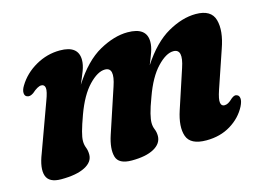

<svg xmlns="http://www.w3.org/2000/svg" viewBox="-72 -595 1008 736"><g transform="rotate(-15 432.5 -227.5)"><path d="M316.5 -104 375 -280.5Q399 -351.5 359.5 -351.5Q330.5 -351.5 295.2 -314.8Q260 -278 234 -207Q220 -168.5 213.8 -145.5Q207.5 -122.5 207.5 -108Q207.5 -93.5 212.5 -81Q217.5 -68.5 217.5 -52.5Q217.5 -23 184 -5.8Q150.5 11.5 89.5 11.5Q41.5 11.5 31.2 -18.8Q21 -49 42.5 -103.5L111.5 -293Q125 -328.5 123 -342.2Q121 -356 108 -356Q94 -356 70.5 -335Q55.5 -325 45.5 -329.5Q36 -332.5 35.2 -344.8Q34.5 -357 44 -372.5Q69.5 -415 115 -441Q160.5 -467 211.5 -467Q284.5 -467 284.5 -410Q284.5 -391 275.8 -368Q267 -345 255.5 -319Q308 -401 367.5 -434Q427 -467 480 -467Q556 -467 555.5 -409Q555.5 -391 547.8 -369Q540 -347 530 -323Q581 -401 639 -434Q697 -467 750.5 -467Q812 -467 824.2 -423Q836.5 -379 813 -312.5L762 -162.5Q750.5 -128.5 752.8 -114.5Q755 -100.5 767.5 -100.5Q775 -100.5 782.5 -104.5Q790 -108.5 801.5 -119.5Q815 -130 823.5 -125Q832 -122 833.2 -110.2Q834.5 -98.5 825 -79.5Q804 -39 762.5 -13.8Q721 11.5 666 11.5Q603 11.5 589.5 -26.8Q576 -65 596.5 -127L647 -280.5Q671 -351.5 631 -351.5Q602 -351.5 566.5 -314.2Q531 -277 505 -204.5Q490.5 -166 485 -143.5Q479.5 -121 479.5 -108Q479.5 -93 484.8 -80.8Q490 -68.5 490 -53Q489.5 -23 457.8 -5.5Q426 12 369.5 12Q317.5 12 308.5 -20.2Q299.5 -52.5 316.5 -104Z"/></g></svg>

Font: Fraunces 72pt Soft
Style: Bold Italic
Weight: 700
Italic angle: -16°
Version: Version 1.000;[b76b70a41]